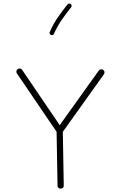

<svg xmlns="http://www.w3.org/2000/svg" viewBox="-20 -1048 678 1085"><path d="M322.8 17.6Q305.2 17.6 305.2 0L299.8 -303.2L75.7 -632.8Q71.3 -638.7 72.5 -646Q73.7 -653.3 80.1 -657.7Q85.9 -662.1 93.3 -660.9Q100.6 -659.7 105 -653.3L317.4 -340.8L538.1 -648.9Q542 -655.3 549.3 -656.2Q556.6 -657.2 563 -653.3Q569.3 -649.4 570.3 -642.1Q571.3 -634.8 567.4 -628.4L335 -303.2L340.3 0Q340.3 17.6 322.8 17.6ZM379.9 -1024.9Q383.8 -1021.5 384.5 -1016.1Q385.3 -1010.7 381.8 -1006.8Q354.5 -972.7 330.1 -937.7Q305.7 -902.8 284.7 -856.9Q279.3 -845.7 267.6 -850.6Q256.3 -856 261.2 -867.7Q282.7 -915.5 308.3 -952.1Q334 -988.8 361.3 -1022.9Q364.7 -1026.9 370.4 -1027.6Q376 -1028.3 379.9 -1024.9Z"/></svg>

Font: Mikhak ExtraLight
Style: Regular
Weight: 200
Designer: Amin Abedi
Version: Version 3.3